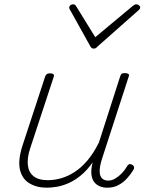

<svg xmlns="http://www.w3.org/2000/svg" viewBox="-20 -856 686 893"><path d="M198 17Q150 17 116 -4Q82 -25 72.5 -68.5Q63 -112 85 -180L190 -500Q193 -508 198 -511.5Q203 -515 214 -515Q223 -515 228 -511Q233 -507 230 -499L120 -165Q106 -122 109.5 -88.5Q113 -55 136 -36.5Q159 -18 203 -18Q233 -18 264.5 -27Q296 -36 327 -56Q358 -76 386.5 -109.5Q415 -143 440 -193L539 -501Q542 -510 546 -513Q550 -516 561 -516Q571 -516 576.5 -512.5Q582 -509 579 -501L454 -116Q443 -81 443.5 -58.5Q444 -36 455 -26Q466 -16 483 -16Q500 -16 516 -25.5Q532 -35 546.5 -50Q561 -65 570 -81Q573 -87 578.5 -91Q584 -95 594 -90Q602 -86 603.5 -79.5Q605 -73 600 -66Q588 -45 570.5 -26Q553 -7 530.5 5Q508 17 479 17Q459 17 443 10Q427 3 417 -11Q407 -25 405 -46.5Q403 -68 410 -97L411 -101Q385 -64 356.5 -40.5Q328 -17 299.5 -4.5Q271 8 245 12.5Q219 17 198 17ZM614 -836Q621 -836 626.5 -831.5Q632 -827 632 -821Q632 -817 630 -814.5Q628 -812 624 -808L433 -639Q428 -633 424 -631.5Q420 -630 416 -630Q412 -630 408.5 -631.5Q405 -633 401 -639L307 -808Q305 -810 303.5 -813.5Q302 -817 302 -820Q302 -828 308 -832Q314 -836 319 -836Q324 -836 327 -834.5Q330 -833 333 -829L423 -683L597 -828Q604 -833 607 -834.5Q610 -836 614 -836Z"/></svg>

Font: Playwrite RO Thin
Style: Regular
Weight: 250
Version: Version 1.002